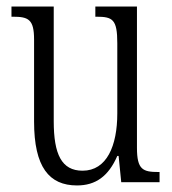

<svg xmlns="http://www.w3.org/2000/svg" viewBox="-20 -556 526 586"><path d="M215 10C272 10 311 -18 338 -80H342L350 0H467V-31H464C416 -31 398 -38 398 -105V-536H271V-505H274C324 -505 338 -497 338 -424V-210C338 -111 306 -35 232 -35C168 -35 144 -85 144 -186V-536H15V-505H19C67 -505 84 -497 84 -435V-185C84 -46 130 10 215 10Z"/></svg>

Font: Noto Serif Devanagari ExtraCondensed Light
Style: Regular
Weight: 300
Width: 2
Designer: Universal Thirst, Indian Type Foundry and the Monotype Design Team
Foundry: Monotype Imaging Inc.
Version: Version 2.004